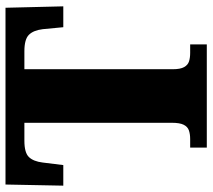

<svg xmlns="http://www.w3.org/2000/svg" viewBox="-56 -698 754 681"><g transform="rotate(-90 320.5 -357.0)"><path d="M138 0V-59H168Q186 -59 199 -63.5Q212 -68 219 -82Q226 -96 226 -124V-647H162Q120 -647 104.5 -631Q89 -615 85 -582L76 -509H3L7 -714H634L639 -509H565L558 -582Q554 -615 538 -631Q522 -647 480 -647H416V-120Q416 -94 423.5 -80.5Q431 -67 444 -63Q457 -59 474 -59H504V0Z"/></g></svg>

Font: Noto Serif Khmer SemiCondensed Black
Style: Regular
Weight: 900
Width: 4
Designer: Danh Hong and the Monotype Design Team
Foundry: Monotype Imaging Inc.
Version: Version 2.004